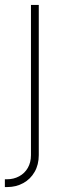

<svg xmlns="http://www.w3.org/2000/svg" viewBox="-41 -550 259 769"><path d="M114.3 -530.3V71.3Q114.3 109.4 97.7 138.4Q81.1 167.5 52.2 183.3Q23.4 199.2 -11.7 199.2H-21.5V168H-12.7Q13.7 168 35.6 156.2Q57.6 144.5 70.3 122.6Q83 100.6 83 71.3V-530.3Z"/></svg>

Font: Pretendard GOV Thin
Style: Regular
Weight: 100
Designer: Base glyphs from Inter by Rasmus Andersson; Hangeul glyphs from Noto Sans CJK(Source Han Sans) by Jang Soo-young and Kan
Foundry: Kil Hyung-jin
Version: Version 1.309